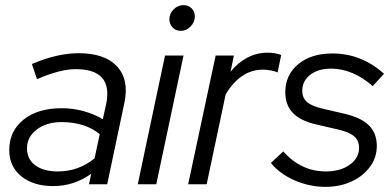

<svg xmlns="http://www.w3.org/2000/svg" viewBox="-20 -717 1525 747"><path d="M187 7Q110 7 63 -31Q16 -69 16 -133Q16 -207 71.5 -251.5Q127 -296 220 -296Q264 -296 305.5 -284.5Q347 -273 380 -253L393 -312Q421 -448 274 -448Q214 -448 124 -409L104 -468Q156 -490 201 -500Q246 -510 286 -510Q388 -510 435.5 -458.5Q483 -407 464 -317L397 0H326L335 -41Q268 7 187 7ZM206 -50Q285 -50 348 -101L368 -195Q311 -242 219 -242Q161 -242 123 -213Q85 -184 85 -140Q85 -98 117 -74Q149 -50 206 -50Z M683 -597Q664 -597 651.5 -610Q639 -623 639 -642Q639 -664 655.5 -680.5Q672 -697 694 -697Q713 -697 725.5 -684.5Q738 -672 738 -653Q738 -631 721.5 -614Q705 -597 683 -597ZM516 0 622 -501H694L588 0Z M712 0 819 -501H890L877 -438Q905 -473 942 -492.5Q979 -512 1021 -512Q1052 -512 1074 -503L1060 -435Q1050 -440 1034 -443Q1018 -446 1003 -446Q916 -446 858 -350L784 0Z M1246 10Q1185 10 1127 -15Q1069 -40 1034 -83L1082 -128Q1151 -50 1248 -50Q1304 -50 1340.5 -76Q1377 -102 1377 -142Q1377 -170 1358 -186.5Q1339 -203 1296 -213L1214 -232Q1150 -246 1120 -277Q1090 -308 1090 -358Q1090 -426 1140.5 -467.5Q1191 -509 1273 -509Q1386 -509 1474 -430L1430 -382Q1393 -415 1351.5 -432.5Q1310 -450 1269 -450Q1218 -450 1187 -426Q1156 -402 1156 -364Q1156 -336 1174.5 -320Q1193 -304 1236 -294L1318 -275Q1384 -260 1415 -229.5Q1446 -199 1446 -149Q1446 -104 1419.5 -68Q1393 -32 1348 -11Q1303 10 1246 10Z"/></svg>

Font: Red Hat Display
Style: Italic
Weight: 400
Italic angle: -12°
Designer: Pentagram, MCKL
Foundry: Pentagram, MCKL
Version: Version 1.023; ttfautohint (v1.8.3)